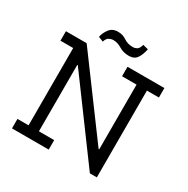

<svg xmlns="http://www.w3.org/2000/svg" viewBox="-180 -965 1097 1123"><g transform="rotate(30 369.0 -403.5)"><path d="M506 -798Q498 -758 481 -733.5Q464 -709 428 -709Q390 -709 362 -726.5Q334 -744 305 -744Q291 -744 276.5 -736.5Q262 -729 255 -705L222 -718Q226 -744 246 -772Q266 -800 304 -800Q337 -800 362 -782.5Q387 -765 423 -765Q436 -765 449 -772Q462 -779 470 -807ZM703 -586H622V0H575L198 -512H194V-64H297V0H49V-64H124V-586H38V-650H178L548 -149H552V-586H454V-650H703Z"/></g></svg>

Font: Zilla Slab
Style: Regular
Weight: 400
Designer: Typotheque.com
Foundry: Typotheque type foundry
Version: Version 1.1; 2017; ttfautohint (v1.6)